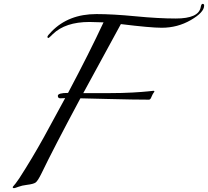

<svg xmlns="http://www.w3.org/2000/svg" viewBox="-20 -959 1079 996"><path d="M480 -886Q565 -886 683.5 -874.5Q802 -863 892 -863Q1010 -863 1021 -921Q1024 -939 1031 -939Q1039 -939 1039 -930Q1039 -895 970 -855Q901 -815 819 -815Q761 -815 607 -834Q600 -822 412 -476H550Q614 -476 667 -479Q720 -482 747.5 -485Q775 -488 776 -488Q781 -488 781 -484Q781 -483 780 -482Q779 -481 777 -478Q775 -475 772 -470Q770 -466 767.5 -460.5Q765 -455 764 -452.5Q763 -450 761 -447Q759 -444 757 -443Q755 -442 752 -442Q677 -442 540.5 -445.5Q404 -449 397 -449Q255 -184 196 -61Q176 -20 164.5 -12Q153 -4 119 0Q94 3 75.5 10Q57 17 53 17Q46 17 46 12Q46 10 49.5 6.5Q53 3 61.5 -8Q70 -19 80 -34Q146 -136 208 -248Q232 -291 318 -450Q297 -449 293 -449Q280 -449 280 -462Q280 -477 333 -477Q444 -686 517 -843Q458 -845 444 -845Q319 -845 254 -782Q234 -762 232 -762Q226 -762 226 -768Q226 -774 248 -796Q336 -886 480 -886Z"/></svg>

Font: Miama Nueva
Style: Medium
Weight: 400
Italic angle: -28°
Version: Version 1.0